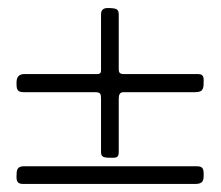

<svg xmlns="http://www.w3.org/2000/svg" viewBox="-20 -530 548 477"><path d="M21 -90C21 -75 28 -73 39 -73H465C485 -73 486 -82 486 -97C486 -112 483 -117 468 -117H40C22 -117 21 -108 21 -90ZM21 -324C21 -309 22 -301 39 -301H215C230 -301 231 -297 231 -284V-152C231 -139 238 -138 259 -138C269 -138 275 -139 275 -152V-284C275 -294 277 -301 287 -301H465C486 -301 486 -311 486 -331C486 -344 480 -346 471 -346H287C277 -346 275 -351 275 -357V-365V-493C275 -507 271 -510 247 -510C238 -510 231 -506 231 -495V-365V-356C231 -350 230 -346 221 -346H40C25 -346 21 -336 21 -324Z"/></svg>

Font: OFL Sorts Mill Goudy
Style: Italic
Weight: 500
Italic angle: -6°
Version: Version 003.000